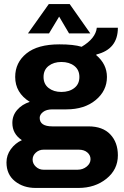

<svg xmlns="http://www.w3.org/2000/svg" viewBox="-20 -740 612 948"><path d="M324 -720 426 -575H321L272 -658L222 -575H118L221 -720ZM273 -521Q344 -521 383 -509Q452 -550 458 -603H562Q562 -497 456 -471L455 -468Q508 -423 508 -360Q508 -292 452.5 -246Q397 -200 308 -200H239Q209 -200 192.5 -187Q176 -174 176 -158Q176 -116 239 -116H417Q487 -116 524.5 -76.5Q562 -37 562 27Q562 97 505.5 142.5Q449 188 367 188H156Q95 188 53.5 154.5Q12 121 12 62Q12 26 33.5 -3.5Q55 -33 88 -48Q41 -79 41 -133Q41 -170 65 -197.5Q89 -225 127 -237Q55 -282 55 -360Q55 -431 110.5 -476Q166 -521 273 -521ZM283 -434Q245 -434 220 -414.5Q195 -395 195 -360Q195 -325 220 -305.5Q245 -286 283 -286Q322 -286 347 -305.5Q372 -325 372 -360Q372 -395 347 -414.5Q322 -434 283 -434ZM369 -1H195Q173 -1 157 13.5Q141 28 141 48Q141 68 157 83Q173 98 195 98H363Q389 98 408 82.5Q427 67 427 46Q427 26 411 12.5Q395 -1 369 -1Z"/></svg>

Font: Chivo
Style: Bold
Weight: 700
Designer: Hector Gatti
Foundry: Omnibus-Type
Version: Version 1.007;PS 001.007;hotconv 1.0.88;makeotf.lib2.5.64775